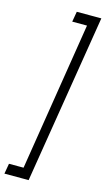

<svg xmlns="http://www.w3.org/2000/svg" viewBox="-211 -786 575 1042"><g transform="rotate(15 76.0 -265.0)"><path d="M-59 152H23L156 -682H73L83 -740H221L67 210H-69Z"/></g></svg>

Font: Georama ExtraCondensed
Style: Italic
Weight: 400
Width: 2
Italic angle: -9°
Designer: Jean-Baptiste Levee
Foundry: Production Type
Version: Version 1.000